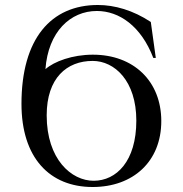

<svg xmlns="http://www.w3.org/2000/svg" viewBox="-20 -734 731 769"><path d="M626 -249C626 -409 515 -515 352 -515C270 -515 197 -488 162 -457C173 -607 262 -690 368 -690C457 -690 545 -630 594 -502H604L584 -646C513 -693 439 -714 372 -714C185 -714 66 -580 66 -318C66 -102 179 15 351 15C513 15 626 -87 626 -249ZM167 -272C167 -422 248 -490 351 -490C439 -490 526 -410 526 -251C526 -88 446 -10 355 -10C266 -10 167 -96 167 -272Z"/></svg>

Font: Sprat
Style: Regular
Weight: 400
Designer: Ethan Nakache
Foundry: Collletttivo
Version: Version 2.000;Glyphs 3.2 (3217)